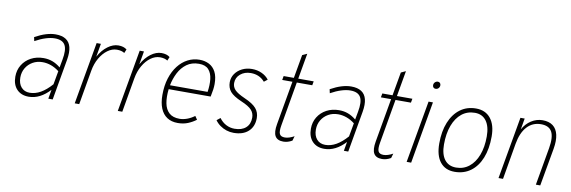

<svg xmlns="http://www.w3.org/2000/svg" viewBox="-53 -1132 4624 1554"><g transform="rotate(10 2259.5 -355.0)"><path d="M211 12Q149 12 113 -26Q77 -64 77 -130Q77 -184 103 -226.2Q129 -268.5 174.2 -292.8Q219.5 -317 277 -317Q317 -317 351 -304.2Q385 -291.5 417 -265L429 -330Q445 -414 423.5 -452Q402 -490 339 -490Q305.5 -490 264.2 -477Q223 -464 178 -439L171 -471Q220.5 -498 262 -510.5Q303.5 -523 340 -523Q393 -523 424.5 -502.2Q456 -481.5 466.2 -440.5Q476.5 -399.5 466 -338L407 0H371L384 -75Q345 -32.5 301.2 -10.2Q257.5 12 211 12ZM213 -21Q259 -21 303 -46Q347 -71 392 -122L412 -233Q380 -258 345.2 -270.5Q310.5 -283 275 -283Q230 -283 194.5 -262.8Q159 -242.5 138.5 -208Q118 -173.5 118 -130Q118 -80 143.8 -50.5Q169.5 -21 213 -21Z M588 0 678 -511H713L694 -402Q725 -458.5 768.5 -490.8Q812 -523 856 -523Q899.5 -523 925 -502L912 -471Q901.5 -478.5 885.2 -482.8Q869 -487 850 -487Q810 -487 773.5 -460.2Q737 -433.5 710.5 -387.5Q684 -341.5 674 -283L625 0Z M942 0 1032 -511H1067L1048 -402Q1079 -458.5 1122.5 -490.8Q1166 -523 1210 -523Q1253.5 -523 1279 -502L1266 -471Q1255.5 -478.5 1239.2 -482.8Q1223 -487 1204 -487Q1164 -487 1127.5 -460.2Q1091 -433.5 1064.5 -387.5Q1038 -341.5 1028 -283L979 0Z M1436 12Q1383.5 12 1347.8 -11.8Q1312 -35.5 1293.5 -80.8Q1275 -126 1275 -191Q1275 -267 1294.2 -328Q1313.5 -389 1347.5 -432.8Q1381.5 -476.5 1426.5 -499.8Q1471.5 -523 1523 -523Q1566 -523 1600.8 -505.5Q1635.5 -488 1655.8 -450Q1676 -412 1676 -350Q1676 -330 1672.8 -305.2Q1669.5 -280.5 1662 -245H1317Q1309.5 -179.5 1318.8 -129.8Q1328 -80 1358.5 -52Q1389 -24 1445 -24Q1473.5 -24 1505 -35.2Q1536.5 -46.5 1567 -69L1586 -41Q1555.5 -18 1518.8 -3Q1482 12 1436 12ZM1322 -278H1631Q1640 -335.5 1634.5 -383.8Q1629 -432 1603 -461Q1577 -490 1524 -490Q1464.5 -490 1423.2 -459.8Q1382 -429.5 1357.2 -381Q1332.5 -332.5 1322 -278Z M1895 12Q1864.5 12 1836 2.8Q1807.5 -6.5 1783.2 -23.8Q1759 -41 1742 -65L1771 -88Q1794.5 -56 1827 -39Q1859.5 -22 1897 -22Q1956.5 -22 1989.8 -52Q2023 -82 2023 -135Q2023 -172 1999.2 -198Q1975.5 -224 1914 -250Q1846 -279 1820 -310Q1794 -341 1794 -386Q1794 -425 1815.5 -456Q1837 -487 1873.2 -505Q1909.5 -523 1954 -523Q1997.5 -523 2034 -506.2Q2070.5 -489.5 2093 -460L2065 -438Q2021.5 -489 1950 -489Q1899 -489 1864.5 -460Q1830 -431 1830 -386Q1830 -354 1852.5 -330.2Q1875 -306.5 1935 -280Q2004 -250 2032 -217.2Q2060 -184.5 2060 -138Q2060 -68.5 2016.2 -28.2Q1972.5 12 1895 12Z M2304 12Q2254 12 2236 -19.8Q2218 -51.5 2230 -119L2293 -478H2209L2215 -511H2299L2333 -704L2372 -722L2335 -511H2462L2456 -478H2329L2266 -115Q2257 -64 2267 -43.5Q2277 -23 2310 -23Q2327.5 -23 2347.5 -29.5Q2367.5 -36 2387 -47L2376 -9Q2340 12 2304 12Z M2640 12Q2578 12 2542 -26Q2506 -64 2506 -130Q2506 -184 2532 -226.2Q2558 -268.5 2603.2 -292.8Q2648.5 -317 2706 -317Q2746 -317 2780 -304.2Q2814 -291.5 2846 -265L2858 -330Q2874 -414 2852.5 -452Q2831 -490 2768 -490Q2734.5 -490 2693.2 -477Q2652 -464 2607 -439L2600 -471Q2649.5 -498 2691 -510.5Q2732.5 -523 2769 -523Q2822 -523 2853.5 -502.2Q2885 -481.5 2895.2 -440.5Q2905.5 -399.5 2895 -338L2836 0H2800L2813 -75Q2774 -32.5 2730.2 -10.2Q2686.5 12 2640 12ZM2642 -21Q2688 -21 2732 -46Q2776 -71 2821 -122L2841 -233Q2809 -258 2774.2 -270.5Q2739.5 -283 2704 -283Q2659 -283 2623.5 -262.8Q2588 -242.5 2567.5 -208Q2547 -173.5 2547 -130Q2547 -80 2572.8 -50.5Q2598.5 -21 2642 -21Z M3115 12Q3065 12 3047 -19.8Q3029 -51.5 3041 -119L3104 -478H3020L3026 -511H3110L3144 -704L3183 -722L3146 -511H3273L3267 -478H3140L3077 -115Q3068 -64 3078 -43.5Q3088 -23 3121 -23Q3138.5 -23 3158.5 -29.5Q3178.5 -36 3198 -47L3187 -9Q3151 12 3115 12Z M3316 0 3406 -511H3442L3353 0ZM3443 -623Q3432.5 -623 3425.8 -630Q3419 -637 3419 -648Q3419 -663 3429 -673Q3439 -683 3453 -683Q3463.5 -683 3470.2 -676Q3477 -669 3477 -657Q3477 -643 3467.5 -633Q3458 -623 3443 -623Z M3711 12Q3634 12 3592 -41Q3550 -94 3550 -193Q3550 -293 3580.2 -367.2Q3610.5 -441.5 3665.5 -482.2Q3720.5 -523 3795 -523Q3872.5 -523 3915.2 -469.8Q3958 -416.5 3958 -321Q3958 -219 3928 -144.2Q3898 -69.5 3842.5 -28.8Q3787 12 3711 12ZM3717 -24Q3778 -24 3823.5 -60Q3869 -96 3894 -161.5Q3919 -227 3919 -315Q3919 -397 3886 -442Q3853 -487 3792 -487Q3730 -487 3684.5 -450.8Q3639 -414.5 3614 -348.2Q3589 -282 3589 -192Q3589 -111 3622.2 -67.5Q3655.5 -24 3717 -24Z M4071 0 4161 -511H4196L4180 -419Q4205.5 -467 4249 -495Q4292.5 -523 4342 -523Q4395 -523 4427.2 -498.5Q4459.5 -474 4470.2 -426.5Q4481 -379 4469 -310L4414 0H4378L4432 -309Q4448 -401.5 4424.5 -445.2Q4401 -489 4335 -489Q4266 -489 4220.5 -439.5Q4175 -390 4159 -297L4108 0Z"/></g></svg>

Font: Overpass Thin
Style: Italic
Weight: 250
Italic angle: -10°
Designer: Delve Withrington, Dave Bailey, Thomas Jockin
Foundry: Delve Fonts LLC
Version: Version 4.000